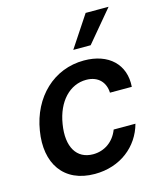

<svg xmlns="http://www.w3.org/2000/svg" viewBox="-117 -866 807 962"><g transform="rotate(-15 286.5 -385.0)"><path d="M255.7 11C388.5 11 486.2 -68.5 516.3 -179.7H403.4C381 -120.7 331.3 -86.6 272.7 -86.6C187.5 -86.6 144.2 -157.3 163.4 -272.7C181.5 -386 249.6 -456 334.2 -456C398.4 -456 431.5 -414.8 433.2 -362.9H546.5C555 -477.3 476.9 -552.6 348.4 -552.6C191.4 -552.6 71.4 -436.8 44.7 -270.2C17 -105.8 94.8 11 255.7 11ZM311.1 -617.5H401.3L538 -780.5H419Z"/></g></svg>

Font: Magic Ui Pro Semi Bold
Style: Italic
Weight: 600
Italic angle: -9.39999°
Designer: Stefan Endress, Andreas Faust
Version: Version 1.000;FEAKit 1.0